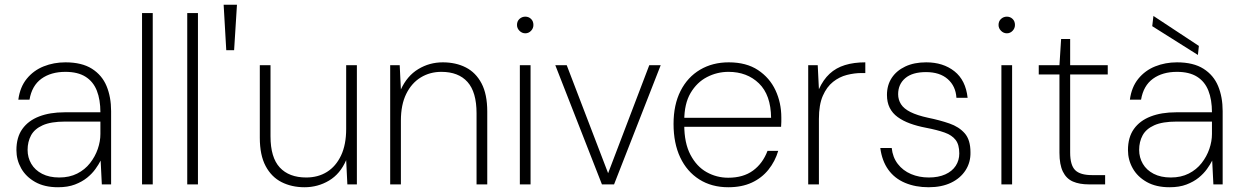

<svg xmlns="http://www.w3.org/2000/svg" viewBox="-20 -775 5219 807"><path d="M224 12Q167 12 128 -10Q89 -32 69 -67.5Q49 -103 49 -144Q49 -198 74 -233Q99 -268 144.5 -285.5Q190 -303 251 -303H402Q402 -356 387 -394Q372 -432 339.5 -452.5Q307 -473 255 -473Q194 -473 154 -444Q114 -415 104 -356H57Q64 -409 92.5 -444Q121 -479 163.5 -496Q206 -513 255 -513Q324 -513 366.5 -486Q409 -459 428 -413Q447 -367 447 -308V0H408L403 -100Q395 -84 381 -64.5Q367 -45 346 -28Q325 -11 295 0.5Q265 12 224 12ZM229 -29Q272 -29 304.5 -45.5Q337 -62 358.5 -89.5Q380 -117 391 -149Q402 -181 402 -212V-264H254Q194 -264 159.5 -248.5Q125 -233 110.5 -206Q96 -179 96 -145Q96 -113 111.5 -86.5Q127 -60 157 -44.5Q187 -29 229 -29Z M577 0V-720H622V0Z M767 0V-720H812V0Z M931 -564 920 -755H976L964 -564Z M1260 12Q1206 12 1163.5 -9.5Q1121 -31 1096.5 -77Q1072 -123 1072 -196V-501H1117V-202Q1117 -113 1156 -71Q1195 -29 1267 -29Q1317 -29 1354.5 -52.5Q1392 -76 1413.5 -121.5Q1435 -167 1435 -233V-501H1480V0H1440L1435 -102Q1410 -44 1363 -16Q1316 12 1260 12Z M1620 0V-501H1660L1665 -399Q1691 -456 1738 -484.5Q1785 -513 1841 -513Q1896 -513 1938 -491.5Q1980 -470 2004 -424.5Q2028 -379 2028 -306V0H1983V-299Q1983 -388 1945 -430.5Q1907 -473 1835 -473Q1787 -473 1748.5 -449.5Q1710 -426 1687.5 -380.5Q1665 -335 1665 -268V0Z M2165 0V-501H2210V0ZM2188 -635Q2174 -635 2163.5 -645.5Q2153 -656 2153 -670Q2153 -686 2163.5 -695.5Q2174 -705 2188 -705Q2202 -705 2212 -695.5Q2222 -686 2222 -670Q2222 -656 2212 -645.5Q2202 -635 2188 -635Z M2510 0 2314 -501H2362L2536 -47L2709 -501H2757L2561 0Z M3041 12Q2971 12 2919 -21Q2867 -54 2839 -113.5Q2811 -173 2811 -254Q2811 -335 2840.5 -393Q2870 -451 2922.5 -482Q2975 -513 3043 -513Q3117 -513 3166 -480.5Q3215 -448 3239.5 -395.5Q3264 -343 3264 -281Q3264 -272 3264 -263Q3264 -254 3263 -242H2843V-280H3221Q3220 -376 3170 -424.5Q3120 -473 3042 -473Q2994 -473 2951.5 -451Q2909 -429 2882.5 -384Q2856 -339 2856 -268V-250Q2856 -174 2882 -124.5Q2908 -75 2950 -51.5Q2992 -28 3041 -28Q3104 -28 3145 -58Q3186 -88 3206 -141H3251Q3238 -97 3210 -62Q3182 -27 3140 -7.5Q3098 12 3041 12Z M3377 0V-501H3417L3422 -400Q3440 -440 3467 -465Q3494 -490 3531.5 -501.5Q3569 -513 3617 -513V-468H3601Q3571 -468 3539.5 -460Q3508 -452 3481.5 -431Q3455 -410 3438.5 -372.5Q3422 -335 3422 -275V0Z M3883 12Q3828 12 3784 -6.5Q3740 -25 3713.5 -62Q3687 -99 3680 -153H3728Q3732 -114 3753.5 -86Q3775 -58 3809 -43.5Q3843 -29 3884 -29Q3924 -29 3953 -42Q3982 -55 3997 -78Q4012 -101 4012 -130Q4012 -167 3996.5 -187Q3981 -207 3950 -218Q3919 -229 3872 -238Q3835 -245 3805 -256Q3775 -267 3753 -283Q3731 -299 3719.5 -322Q3708 -345 3708 -376Q3708 -417 3728 -447.5Q3748 -478 3785 -495.5Q3822 -513 3873 -513Q3944 -513 3991.5 -475.5Q4039 -438 4047 -364H4000Q3997 -413 3963.5 -442.5Q3930 -472 3872 -472Q3815 -472 3785 -446.5Q3755 -421 3755 -379Q3755 -356 3767 -337Q3779 -318 3807 -304Q3835 -290 3881 -280Q3930 -270 3970.5 -256Q4011 -242 4035 -214.5Q4059 -187 4059 -135Q4060 -93 4038.5 -59.5Q4017 -26 3977.5 -7Q3938 12 3883 12Z M4189 0V-501H4234V0ZM4212 -635Q4198 -635 4187.5 -645.5Q4177 -656 4177 -670Q4177 -686 4187.5 -695.5Q4198 -705 4212 -705Q4226 -705 4236 -695.5Q4246 -686 4246 -670Q4246 -656 4236 -645.5Q4226 -635 4212 -635Z M4557 0Q4517 0 4489.5 -12Q4462 -24 4447.5 -53.5Q4433 -83 4433 -133V-462H4346V-501H4433L4440 -611H4478V-501H4636V-462H4478V-134Q4478 -81 4499 -60Q4520 -39 4570 -39H4625V0Z M4896 12Q4839 12 4800 -10Q4761 -32 4741 -67.5Q4721 -103 4721 -144Q4721 -198 4746 -233Q4771 -268 4816.5 -285.5Q4862 -303 4923 -303H5074Q5074 -356 5059 -394Q5044 -432 5011.5 -452.5Q4979 -473 4927 -473Q4866 -473 4826 -444Q4786 -415 4776 -356H4729Q4736 -409 4764.5 -444Q4793 -479 4835.5 -496Q4878 -513 4927 -513Q4996 -513 5038.5 -486Q5081 -459 5100 -413Q5119 -367 5119 -308V0H5080L5075 -100Q5067 -84 5053 -64.5Q5039 -45 5018 -28Q4997 -11 4967 0.5Q4937 12 4896 12ZM4901 -29Q4944 -29 4976.5 -45.5Q5009 -62 5030.5 -89.5Q5052 -117 5063 -149Q5074 -181 5074 -212V-264H4926Q4866 -264 4831.5 -248.5Q4797 -233 4782.5 -206Q4768 -179 4768 -145Q4768 -113 4783.5 -86.5Q4799 -60 4829 -44.5Q4859 -29 4901 -29ZM5015 -544 4823 -665 4828 -708 5019 -582Z"/></svg>

Font: DM Sans 17pt ExtraLight
Style: Regular
Weight: 250
Version: Version 4.004;gftools[0.9.30]